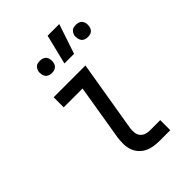

<svg xmlns="http://www.w3.org/2000/svg" viewBox="-222 -849 944 944"><g transform="rotate(-45 250.0 -377.5)"><path d="M315 0Q294 0 273 -3.5Q252 -7 234 -16.5Q216 -26 203 -41.5Q190 -57 184 -76.5Q178 -96 178 -117.5Q178 -139 181 -160L229 -450H98V-520H319L257 -149Q255 -134 256 -119Q257 -104 265 -92.5Q273 -81 286.5 -75.5Q300 -70 315 -70H389V0ZM253 -600 291 -755H372L320 -600ZM427 -610Q417 -610 407.5 -613.5Q398 -617 392.5 -625Q387 -633 385.5 -643Q384 -653 385 -663Q387 -670 390.5 -676.5Q394 -683 399.5 -687.5Q405 -692 412.5 -693.5Q420 -695 427 -695Q437 -695 446.5 -691.5Q456 -688 461.5 -680Q467 -672 468.5 -662Q470 -652 468 -642Q467 -635 463.5 -628.5Q460 -622 454 -617.5Q448 -613 441 -611.5Q434 -610 427 -610ZM177 -610Q167 -610 157.5 -613.5Q148 -617 142.5 -625Q137 -633 135.5 -643Q134 -653 135 -663Q137 -670 140.5 -676.5Q144 -683 149.5 -687.5Q155 -692 162.5 -693.5Q170 -695 177 -695Q187 -695 196.5 -691.5Q206 -688 211.5 -680Q217 -672 218.5 -662Q220 -652 218 -642Q217 -635 213.5 -628.5Q210 -622 204 -617.5Q198 -613 191 -611.5Q184 -610 177 -610Z"/></g></svg>

Font: Iosevka Curly Slab
Style: Italic
Weight: 400
Italic angle: -9°
Monospace: yes
Designer: Belleve Invis
Foundry: Belleve Invis
Version: Version 22.1.2; ttfautohint (v1.8.4)